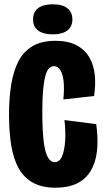

<svg xmlns="http://www.w3.org/2000/svg" viewBox="-20 -861 489 894"><path d="M239 13Q176 13 134 -10Q92 -33 67.5 -76.5Q43 -120 32.5 -183Q22 -246 22 -327Q22 -403 32 -466Q42 -529 65.5 -575Q89 -621 131.5 -646Q174 -671 238 -671Q298 -671 337 -650Q376 -629 396.5 -593Q417 -557 421.5 -510.5Q426 -464 418 -414L275 -398Q280 -449 276 -483.5Q272 -518 260.5 -535.5Q249 -553 231 -553Q217 -553 207 -541.5Q197 -530 190.5 -505Q184 -480 180.5 -439.5Q177 -399 177 -343Q177 -254 183.5 -202Q190 -150 203 -128Q216 -106 235 -106Q258 -106 269.5 -134.5Q281 -163 283.5 -208Q286 -253 280 -302L428 -283Q438 -212 431.5 -157Q425 -102 401.5 -64Q378 -26 337.5 -6.5Q297 13 239 13ZM226 -701Q181 -701 157.5 -719Q134 -737 134 -771Q134 -805 157.5 -823Q181 -841 226 -841Q271 -841 294 -822.5Q317 -804 317 -771Q317 -737 293.5 -719Q270 -701 226 -701Z"/></svg>

Font: Bricolage Grotesque 72pt Condensed ExtraBold
Style: Regular
Weight: 800
Width: 3
Designer: Mathieu Triay
Foundry: Atelier Triay
Version: Version 1.001;gftools[0.9.33.dev8+g029e19f]